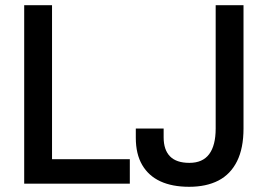

<svg xmlns="http://www.w3.org/2000/svg" viewBox="-20 -706 1025 738"><path d="M73 0V-686H180V-94H479V0ZM707 12Q642 12 596.5 -9Q551 -30 526.5 -72Q502 -114 502 -176V-212H609V-178Q609 -130 633.5 -105Q658 -80 708 -80Q759 -80 784 -113.5Q809 -147 809 -212V-686H916V-212Q916 -136 891 -86Q866 -36 819.5 -12Q773 12 707 12Z"/></svg>

Font: Archivo SemiCondensed Medium
Style: Regular
Weight: 500
Width: 4
Designer: Hector Gatti
Foundry: Omnibus-Type
Version: Version 2.001